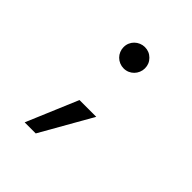

<svg xmlns="http://www.w3.org/2000/svg" viewBox="-190 -685 980 980"><g transform="rotate(45 300.0 -195.0)"><path d="M137.6 157.6H217.6L376 -120.8H255ZM223 -471Q223 -455.7 228.9 -441.5Q234.8 -427.3 245.5 -416.7Q256.2 -406 270.4 -400.1Q284.6 -394.2 300 -394.2Q316.4 -394.2 330.3 -400.2Q344.2 -406.2 354.6 -416.8Q365 -427.4 371 -441.6Q377 -455.9 377 -471.3Q377 -503.4 354.6 -525.8Q332.2 -548.2 300.1 -548.2Q284.7 -548.2 270.4 -542.2Q256.2 -536.2 245.6 -525.8Q235 -515.4 229 -501.5Q223 -487.6 223 -471Z"/></g></svg>

Font: CommitMonoV142 ExtLt
Style: Regular
Weight: 200
Monospace: yes
Designer: Eigil Nikolajsen
Foundry: Eigil Nikolajsen
Version: Version 1.142